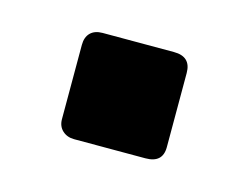

<svg xmlns="http://www.w3.org/2000/svg" viewBox="-39 -481 337 260"><g transform="rotate(15 129.0 -351.5)"><path d="M56 -299V-403Q56 -414 62 -420Q68 -426 79 -426H179Q203 -426 203 -403V-299Q203 -277 179 -277H79Q69 -277 62.5 -283Q56 -289 56 -299Z"/></g></svg>

Font: Exo ExtraBold
Style: Regular
Weight: 800
Designer: Natanael Gama
Foundry: Natanael Gama
Version: Version 1.500